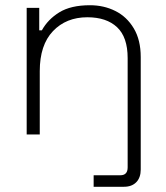

<svg xmlns="http://www.w3.org/2000/svg" viewBox="-20 -514 634 734"><path d="M130 -484V-398H140Q163 -440 207 -467Q251 -494 324 -494Q377 -494 421 -472Q465 -450 491.5 -405.5Q518 -361 518 -296V0H468V-292Q468 -372 427.5 -410Q387 -448 314 -448Q233 -448 182.5 -395Q132 -342 132 -242V0H82V-484ZM518 134Q518 165 501 182.5Q484 200 454 200H338V156H440Q468 156 468 126V0H518Z"/></svg>

Font: Space Grotesk Variable
Style: Regular
Weight: 400
Designer: Florian Karsten (Space Grotesk), Colophon Foundry (Space Mono)
Foundry: Florian Karsten
Version: Version 1.106